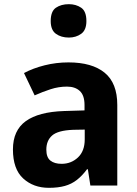

<svg xmlns="http://www.w3.org/2000/svg" viewBox="-20 -889 657 920"><path d="M214 11Q140 11 91 -34Q42 -79 42 -173Q42 -264 103.5 -308.5Q165 -353 287 -357L385 -360V-386Q385 -432 362.5 -453Q340 -474 301 -474Q261 -474 222.5 -461.5Q184 -449 146 -432L95 -539Q138 -562 193.5 -576Q249 -590 308 -590Q421 -590 481.5 -540.5Q542 -491 542 -386V0H413L401 -78H397Q374 -47 348.5 -27Q323 -7 290.5 2Q258 11 214 11ZM275 -104Q321 -104 353.5 -134.5Q386 -165 386 -221V-268L330 -267Q257 -264 229.5 -239.5Q202 -215 202 -172Q202 -135 221.5 -119.5Q241 -104 275 -104ZM310 -709Q273 -709 248 -727Q223 -745 223 -788Q223 -835 248 -852Q273 -869 310 -869Q344 -869 369 -852Q394 -835 394 -788Q394 -745 369 -727Q344 -709 310 -709Z"/></svg>

Font: Menbere
Style: Regular
Weight: 400
Designer: Aleme Tadesse
Foundry: Sorkin Type Co
Version: Version 1.000